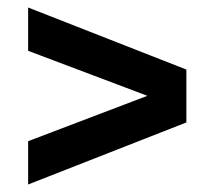

<svg xmlns="http://www.w3.org/2000/svg" viewBox="-20 -636 572 512"><path d="M55 -144V-259.5L373 -380.5L55 -500.5V-616L477 -450.5V-309.5Z"/></svg>

Font: Encode Sans Semi Condensed
Style: Bold
Weight: 700
Width: 4
Designer: Multiple Designers
Foundry: Impallari Type
Version: Version 3.000; ttfautohint (v1.8.3) -l 8 -r 50 -G 200 -x 14 